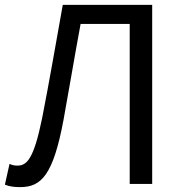

<svg xmlns="http://www.w3.org/2000/svg" viewBox="-20 -753 744 786"><path d="M63 13C150 13 198 -38 240 -262C264 -393 285 -521 310 -655H511V0H603V-733H237C208 -572 183 -425 153 -272C118 -99 89 -75 51 -75C39 -75 30 -77 19 -82L0 3C20 11 39 13 63 13Z"/></svg>

Font: Noto Sans CJK TC Regular
Style: Regular
Weight: 400
Designer: Ryoko NISHIZUKA (kana & ideographs); Paul D. Hunt (Latin, Greek & Cyrillic); Wenlong ZHANG (bopomofo); Sandoll Communica
Foundry: Adobe Systems Incorporated
Version: Version 1.001;PS 1.001;hotconv 1.0.78;makeotf.lib2.5.61930